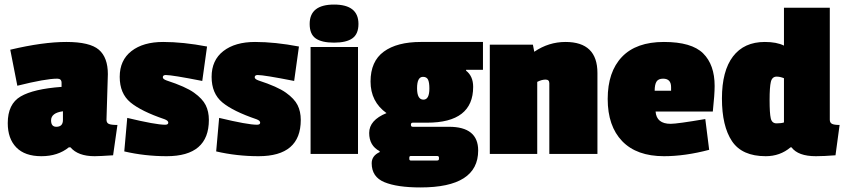

<svg xmlns="http://www.w3.org/2000/svg" viewBox="-20 -675 3714 842"><path d="M453 -350 447 -150Q447 -136 457.5 -131.5Q468 -127 495 -127L476 6Q416 10 395 10Q322 10 289 -29H282Q234 10 161.5 10Q89 10 51.5 -28.5Q14 -67 14 -135Q14 -219 70.5 -252Q127 -285 250 -294V-312Q250 -330 231 -330Q180 -330 56 -299L25 -457Q168 -491 271 -491Q374 -491 413.5 -457Q453 -423 453 -350ZM227 -119Q256 -119 256 -149V-187Q204 -180 204 -147Q204 -119 227 -119Z M896 -149Q896 10 711 10Q615 10 525 -11L538 -158Q663 -128 704 -128Q718 -128 718 -137Q718 -146 702 -152Q599 -187 552 -226Q505 -265 505 -338Q505 -411 556.5 -451Q608 -491 695.5 -491Q783 -491 888 -471L867 -320Q735 -346 707 -346Q694 -346 694 -336Q694 -328 711 -322Q794 -295 831 -268.5Q868 -242 882 -214Q896 -186 896 -149Z M1299 -149Q1299 10 1114 10Q1018 10 928 -11L941 -158Q1066 -128 1107 -128Q1121 -128 1121 -137Q1121 -146 1105 -152Q1002 -187 955 -226Q908 -265 908 -338Q908 -411 959.5 -451Q1011 -491 1098.5 -491Q1186 -491 1291 -471L1270 -320Q1138 -346 1110 -346Q1097 -346 1097 -336Q1097 -328 1114 -322Q1197 -295 1234 -268.5Q1271 -242 1285 -214Q1299 -186 1299 -149Z M1550 0H1342V-469H1550ZM1338 -570Q1338 -655 1445 -655Q1552 -655 1552 -570Q1552 -526 1525.5 -507Q1499 -488 1445 -488Q1391 -488 1364.5 -506.5Q1338 -525 1338 -570Z M1826 -491H2098V-369H2024V-365Q2055 -341 2055 -294Q2055 -137 1853 -137H1790Q1782 -137 1782 -128Q1782 -119 1790 -119H1949Q2077 -119 2077 -15Q2077 147 1824 147Q1722 147 1666 124Q1610 101 1610 41Q1610 8 1645 -8V-12Q1599 -36 1599 -92Q1599 -148 1675 -179Q1605 -229 1605 -317.5Q1605 -406 1663 -448.5Q1721 -491 1826 -491ZM1835 -338Q1809 -338 1809 -288Q1809 -238 1837 -238Q1863 -238 1863 -287Q1863 -314 1857 -326Q1851 -338 1835 -338ZM1782 29H1896Q1905 29 1905 22V16Q1905 9 1896 9H1782Q1775 9 1775 16V22Q1775 29 1782 29Z M2460 -491Q2600 -491 2600 -355V0H2389V-310Q2389 -326 2372.5 -326Q2356 -326 2336 -316V0H2128V-479H2317L2323 -448Q2386 -491 2460 -491Z M2888 -330Q2867 -330 2859 -317Q2851 -304 2851 -277H2923V-293Q2923 -330 2888 -330ZM3114 -298Q3114 -261 3106 -186H2855Q2859 -132 2921 -132Q2950 -132 3073 -153L3090 -18Q2984 10 2892 10Q2772 10 2708.5 -56Q2645 -122 2645 -241Q2645 -360 2707.5 -425.5Q2770 -491 2891.5 -491Q3013 -491 3063.5 -441Q3114 -391 3114 -298Z M3558 10Q3480 10 3451 -29H3447Q3401 10 3338 10Q3234 10 3190 -56Q3146 -122 3146 -243Q3146 -364 3194.5 -427.5Q3243 -491 3334 -491Q3386 -491 3418 -475V-641H3619V-150Q3619 -137 3628.5 -132Q3638 -127 3662 -127L3644 6Q3592 10 3558 10ZM3418 -138V-332Q3401 -339 3386 -339Q3366 -339 3360.5 -316Q3355 -293 3355 -236Q3355 -179 3360 -156.5Q3365 -134 3385.5 -134Q3406 -134 3418 -138Z"/></svg>

Font: Passion One
Style: Bold
Weight: 700
Designer: Alejandro Lo Celso
Foundry: Fontstage
Version: Version 1.002